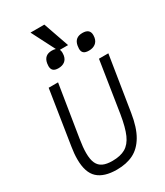

<svg xmlns="http://www.w3.org/2000/svg" viewBox="-269 -1227 1150 1339"><g transform="rotate(-30 306.0 -557.0)"><path d="M54.5 -192.5Q54.5 -239 63 -290L131 -725H206.5L140 -309.5Q129.5 -245 129.5 -200Q129.5 -147.5 143.8 -117.2Q158 -87 186.8 -73.8Q215.5 -60.5 262 -60.5Q327 -60.5 367.2 -84Q407.5 -107.5 431.8 -162Q456 -216.5 472 -314.5L536 -725H611.5L541.5 -285Q524.5 -177.5 486.8 -113Q449 -48.5 392.8 -20.2Q336.5 8 259 8Q156.5 8 105.5 -39Q54.5 -86 54.5 -192.5ZM205 -856.5Q205 -867.5 207 -878Q217.5 -938.5 279 -938.5Q297 -938.5 309.5 -934L213.5 -1121.5H325L397 -915H331Q336.5 -904.5 336.5 -888Q336.5 -878.5 335 -868Q330 -838.5 310 -823.5Q290 -808.5 259 -808.5Q231 -808.5 218 -820.5Q205 -832.5 205 -856.5ZM450 -855Q450 -864 452.5 -879Q463 -938.5 525.5 -938.5Q584.5 -938.5 584.5 -887.5Q584.5 -879 583 -869Q578 -839.5 557.2 -824Q536.5 -808.5 505 -808.5Q476 -808.5 463 -819.8Q450 -831 450 -855Z"/></g></svg>

Font: JuliaMono Light
Style: Italic
Weight: 300
Italic angle: -9°
Monospace: yes
Designer: cormullion
Foundry: corm
Version: Version 0.054; ttfautohint (v1.8.4)